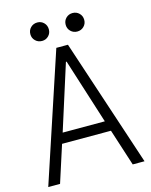

<svg xmlns="http://www.w3.org/2000/svg" viewBox="-129 -962 820 1044"><g transform="rotate(-15 281.0 -440.0)"><path d="M248.5 -719.7H314L552.2 0H485.8L418.9 -207.5H143.6L76.7 0H10.3ZM330.1 -827.6Q330.1 -850.1 345.2 -865Q360.4 -879.9 382.3 -879.9Q404.3 -879.9 419.4 -865Q434.6 -850.1 434.6 -827.6Q434.6 -805.7 419.4 -790.8Q404.3 -775.9 382.3 -775.9Q360.4 -775.9 345.2 -790.8Q330.1 -805.7 330.1 -827.6ZM131.3 -827.6Q131.3 -850.1 146.5 -865Q161.6 -879.9 184.1 -879.9Q205.6 -879.9 220.5 -865Q235.4 -850.1 235.4 -827.6Q235.4 -805.7 220.5 -790.8Q205.6 -775.9 184.1 -775.9Q161.6 -775.9 146.5 -790.8Q131.3 -805.7 131.3 -827.6ZM399.9 -265.6 283.2 -632.8H279.3L162.6 -265.6Z"/></g></svg>

Font: Reddit Mono Light
Style: Regular
Weight: 300
Monospace: yes
Designer: Stephen Hutchings
Foundry: Reddit
Version: Version 1.011